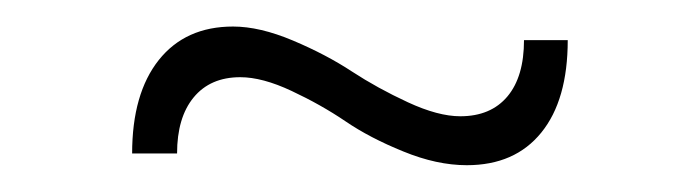

<svg xmlns="http://www.w3.org/2000/svg" viewBox="-20 -389 524 144"><path d="M79.1 -273.9Q79.1 -318.8 99.1 -344Q119.1 -369.1 154.8 -369.1Q174.8 -369.1 199.7 -358.6Q224.6 -348.1 243.9 -335.4Q263.2 -322.8 285.9 -312.3Q308.6 -301.8 325.2 -301.8Q348.1 -301.8 360.6 -316.7Q373 -331.5 373 -358.9H405.8Q405.8 -314 386 -289.6Q366.2 -265.1 330.1 -265.1Q307.6 -265.1 282.5 -275.4Q257.3 -285.6 239 -298.1Q220.7 -310.5 198.7 -320.8Q176.8 -331.1 160.2 -331.1Q137.7 -331.1 125.2 -315.9Q112.8 -300.8 112.8 -273.9Z"/></svg>

Font: Montserrat Ultra Light
Style: Regular
Weight: 200
Designer: Julieta Ulanovsky
Foundry: Julieta Ulanovsky
Version: Version 3.001;PS 003.001;hotconv 1.0.70;makeotf.lib2.5.58329